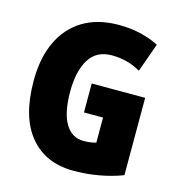

<svg xmlns="http://www.w3.org/2000/svg" viewBox="-109 -818 854 923"><g transform="rotate(15 318.5 -357.0)"><path d="M316 -418H582V-33Q527 -12 465.5 -1Q404 10 339 10Q200 10 121.5 -84.5Q43 -179 43 -359Q43 -473 81.5 -554.5Q120 -636 193 -680Q266 -724 371 -724Q430 -724 481 -711.5Q532 -699 570 -679L519 -536Q454 -574 375 -574Q299 -574 262.5 -515Q226 -456 226 -354Q226 -250 258 -195.5Q290 -141 350 -141Q382 -141 411 -149V-274H316Z"/></g></svg>

Font: Noto Sans Lao UI Cond Blk
Style: Regular
Weight: 900
Width: 3
Designer: Monotype Design Team
Foundry: Monotype Imaging Inc.
Version: Version 2.000; ttfautohint (v1.8.4.7-5d5b)